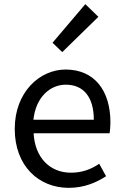

<svg xmlns="http://www.w3.org/2000/svg" viewBox="-20 -892 594 925"><path d="M311 13C385 13 443 -12 491 -43L458 -103C418 -76 375 -60 322 -60C219 -60 148 -134 142 -250H508C510 -263 512 -282 512 -302C512 -457 434 -557 296 -557C170 -557 51 -447 51 -271C51 -92 167 13 311 13ZM141 -315C152 -422 220 -484 297 -484C382 -484 432 -425 432 -315ZM280 -641 454 -811 391 -872 233 -686Z"/></svg>

Font: Noto Sans Japanese Regular
Style: Regular
Weight: 400
Designer: Ryoko NISHIZUKA (kana & ideographs); Paul D. Hunt (Latin, Greek & Cyrillic); Wenlong ZHANG (bopomofo); Sandoll Communica
Foundry: Adobe Systems Incorporated
Version: Version 1.000;PS 1;hotconv 1.0.78;makeotf.lib2.5.61930